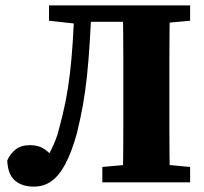

<svg xmlns="http://www.w3.org/2000/svg" viewBox="-20 -677 759 713"><path d="M7 -81Q17 -105 37.5 -121.5Q58 -138 91 -138Q119 -138 139 -127Q159 -116 179 -91L177 -85H156L154 -91Q163 -106 171 -122.5Q179 -139 186.5 -157.5Q194 -176 199 -198Q213 -248 223 -298Q233 -348 239.5 -402.5Q246 -457 250 -519.5Q254 -582 257 -657H321Q317 -582 313 -517Q309 -452 303 -394.5Q297 -337 287.5 -284.5Q278 -232 265 -180Q246 -112 223 -68.5Q200 -25 171.5 -4.5Q143 16 106 16Q61 16 35 -7Q9 -30 7 -81ZM435 0Q437 -51 437.5 -101.5Q438 -152 438 -204Q438 -256 438 -308V-350Q438 -402 438 -453Q438 -504 437.5 -555.5Q437 -607 435 -657H611Q610 -607 609.5 -556Q609 -505 609 -453.5Q609 -402 609 -350V-307Q609 -256 609 -204.5Q609 -153 609.5 -102Q610 -51 611 0ZM360 0V-57L504 -70H546L686 -57V0ZM162 -600V-657H291V-587H280ZM530 -587V-657H686V-600L544 -587ZM293 -596V-657H514V-596Z"/></svg>

Font: Source Serif 4 18pt
Style: Bold
Weight: 700
Designer: Frank Grießhammer
Foundry: Adobe Systems Incorporated
Version: Version 4.004;hotconv 1.0.116;makeotfexe 2.5.65601